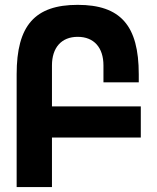

<svg xmlns="http://www.w3.org/2000/svg" viewBox="-20 -763 642 783"><path d="M47.9 0H191.9V-202.1H554.2V-329.1H191.9V-496.1C191.9 -568.8 230.5 -612.8 296.9 -612.8C363.3 -612.8 401.9 -568.8 401.9 -496.1V-427.2H545.9V-460C545.9 -559.6 527.3 -630.4 486.8 -676.3C446.3 -722.2 384.3 -743.2 296.9 -743.2C209.5 -743.2 147.5 -722.2 106.9 -676.3C66.4 -630.4 47.9 -559.6 47.9 -460Z"/></svg>

Font: Hack
Style: Bold
Weight: 700
Monospace: yes
Designer: Christopher Simpkins
Foundry: Christopher Simpkins
Version: Version 2.010